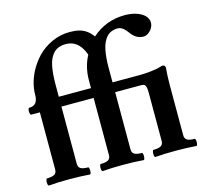

<svg xmlns="http://www.w3.org/2000/svg" viewBox="-105 -845 1034 967"><g transform="rotate(-15 412.0 -361.0)"><path d="M34.2 -33.2Q60.5 -33.2 73 -40.5Q85.4 -47.9 85.4 -65.9V-363.8H40.5Q36.1 -363.8 34.2 -372.8Q32.2 -381.8 33.9 -390.9Q35.6 -399.9 40.5 -399.9Q63 -399.9 74.2 -413.8Q85.4 -427.7 85.4 -455.1Q85.4 -490.2 96.2 -524.9Q106.9 -559.6 124.8 -588.9Q142.6 -618.2 164.1 -641.1Q195.8 -674.8 240.5 -695.3Q285.2 -715.8 335 -715.8Q363.3 -715.8 384 -710.4Q404.8 -705.1 421.4 -693.1Q438 -681.2 452.6 -661.1Q489.3 -693.8 532.5 -710Q575.7 -726.1 625 -726.1Q655.8 -726.1 682.6 -717.8Q709.5 -709.5 726.1 -693.6Q742.7 -677.7 742.7 -655.8Q742.7 -641.6 734.6 -627.9Q726.6 -614.3 713.9 -605.7Q701.2 -597.2 689 -597.2Q669.9 -597.2 653.8 -606.4Q637.7 -615.7 624.5 -634.3Q611.3 -652.8 598.6 -661.9Q585.9 -670.9 573.7 -670.9Q536.6 -670.9 515.6 -647.9Q494.6 -625 486.3 -585.4Q478 -545.9 478 -490.2V-415H618.7Q646 -415 678.2 -418.5Q710.4 -421.9 726.1 -427.2Q732.9 -429.7 738.8 -430.7Q740.2 -431.2 742.7 -431.2Q749.5 -431.2 753.2 -427.5Q756.8 -423.8 756.8 -416Q754.9 -395 753.9 -373.5Q752.9 -352.1 752.9 -329.1V-65.9Q752.9 -47.9 764.9 -40.5Q776.9 -33.2 803.2 -33.2Q807.6 -33.2 809.1 -23.9Q810.5 -14.6 808.8 -5.4Q807.1 3.9 803.2 3.9Q755.9 0 696.3 0Q636.7 0 589.4 3.9Q585 3.9 583.5 -5.4Q582 -14.6 583.7 -23.9Q585.4 -33.2 589.4 -33.2Q615.7 -33.2 628.2 -40.5Q640.6 -47.9 640.6 -65.9V-314.9Q640.6 -335 638.4 -345.2Q636.2 -355.5 630.6 -359.6Q625 -363.8 613.8 -363.8H478V-65.9Q478 -47.9 490 -40.5Q502 -33.2 528.3 -33.2Q532.7 -33.2 534.2 -23.9Q535.6 -14.6 533.9 -5.4Q532.2 3.9 528.3 3.9Q481 0 421.4 0Q361.8 0 314.5 3.9Q310.1 3.9 308.6 -5.4Q307.1 -14.6 308.8 -23.9Q310.5 -33.2 314.5 -33.2Q340.8 -33.2 353.3 -40.5Q365.7 -47.9 365.7 -65.9V-363.8H197.8V-65.9Q197.8 -47.9 209.7 -40.5Q221.7 -33.2 248 -33.2Q252.4 -33.2 253.9 -23.9Q255.4 -14.6 253.7 -5.4Q252 3.9 248 3.9Q200.7 0 141.1 0Q81.5 0 34.2 3.9Q29.8 3.9 28.3 -5.4Q26.9 -14.6 28.6 -23.9Q30.3 -33.2 34.2 -33.2ZM365.7 -415V-455.1Q365.7 -524.4 396 -581.1Q386.7 -607.9 372.8 -626Q358.9 -644 340.8 -653.1Q322.8 -662.1 299.8 -662.1Q259.3 -662.1 236.8 -639.2Q214.4 -616.2 206.1 -576.2Q197.8 -536.1 197.8 -477.1V-415Z"/></g></svg>

Font: Junicode Two Beta VF
Style: Regular
Weight: 400
Designer: Peter S. Baker
Foundry: Briery Creek Software
Version: Version 1.031 beta; ttfautohint (v1.8.1.43-b0c9)